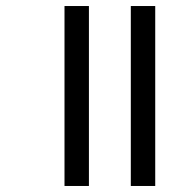

<svg xmlns="http://www.w3.org/2000/svg" viewBox="-20 -617 639 637"><path d="M414 0H495V-597H414ZM194 0H275V-597H194Z"/></svg>

Font: Noto Sans Gujarati UI
Style: Regular
Weight: 400
Designer: Jelle Bosma - Monotype Design Team, Universal Thirst
Foundry: Monotype Imaging Inc.
Version: Version 2.106